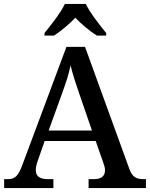

<svg xmlns="http://www.w3.org/2000/svg" viewBox="-20 -951 758 971"><path d="M205 -784V-771H253C288 -793 331 -830 361 -861C391 -830 434 -793 470 -771H517V-784C486 -822 435 -886 414 -931H308C287 -886 236 -822 205 -784ZM1 0H250V-45H222C181 -45 161 -60 161 -91C161 -104 165 -122 171 -138L206 -238H464L502 -129C507 -115 511 -103 511 -90C511 -59 491 -45 454 -45H428V0H718V-45H706C667 -45 648 -57 633 -100L410 -714H316L95 -122C72 -59 56 -45 18 -45H1ZM226 -291 293 -476C314 -534 327 -573 337 -620C348 -573 365 -524 384 -468L445 -291Z"/></svg>

Font: Noto Serif Ethiopic Medium
Style: Regular
Weight: 500
Designer: Monotype Design Team
Foundry: Monotype Imaging Inc.
Version: Version 2.102